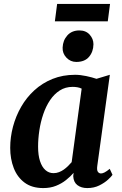

<svg xmlns="http://www.w3.org/2000/svg" viewBox="-20 -948 619 978"><path d="M475.5 -103Q472.5 -81.5 478.5 -73Q484.5 -64.5 494.5 -64.5Q502.5 -64.5 512.8 -69.8Q523 -75 539 -88L553 -57.5Q548 -49.5 530.5 -33.2Q513 -17 486 -3.5Q459 10 424.5 10Q394 10 374.2 -5Q354.5 -20 353 -51L355 -67.5Q338.5 -48.5 316.2 -30.8Q294 -13 265.2 -1.5Q236.5 10 200.5 10Q142.5 10 105.2 -17.8Q68 -45.5 50 -92Q32 -138.5 32 -195Q32 -249 46.2 -302.8Q60.5 -356.5 87.8 -404Q115 -451.5 155.2 -488.2Q195.5 -525 247.5 -546Q299.5 -567 362.5 -567Q389 -567 419.5 -560.5Q450 -554 471.5 -546.5L539.5 -567ZM396 -496.5Q386 -501.5 374.2 -503.5Q362.5 -505.5 350 -505.5Q313 -505.5 284.5 -487.2Q256 -469 235 -437.8Q214 -406.5 200.5 -366.8Q187 -327 180.5 -284.2Q174 -241.5 174 -200.5Q174 -157.5 183.8 -127.5Q193.5 -97.5 211.2 -81.8Q229 -66 252.5 -66Q267 -66 280.2 -71Q293.5 -76 305 -84.2Q316.5 -92.5 326.5 -102.2Q336.5 -112 345 -122ZM368.5 -632.5Q339 -632.5 318.2 -654.5Q297.5 -676.5 299 -706Q300.5 -742.5 323.2 -767.8Q346 -793 384.5 -793Q417.5 -793 436.8 -771.5Q456 -750 456 -722.5Q455.5 -684.5 433.5 -658.5Q411.5 -632.5 368.5 -632.5ZM271 -928H540.5L529 -839.5H259.5Z"/></svg>

Font: Merriweather 20pt
Style: Bold Italic
Weight: 700
Italic angle: -7.8°
Version: Version 2.101